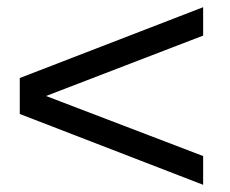

<svg xmlns="http://www.w3.org/2000/svg" viewBox="-20 -521 640 534"><path d="M545 -501V-422L108 -254L545 -87V-7L35 -204V-304Z"/></svg>

Font: Chivo Mono Light
Style: Regular
Weight: 300
Monospace: yes
Designer: Hector Gatti
Foundry: Omnibus-Type
Version: Version 1.008